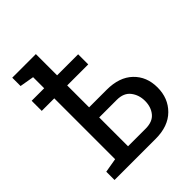

<svg xmlns="http://www.w3.org/2000/svg" viewBox="-212 -887 1011 1011"><g transform="rotate(-45 294.0 -381.0)"><path d="M50.3 0V-61.5L129.9 -75.2V-528.3H36.6V-603.5H129.9V-686L50.3 -699.7V-761.7H226.1V-603.5H382.8V-528.3H226.1V-365.2H356.9Q450.7 -365.2 502.9 -315.2Q555.2 -265.1 555.2 -184.6Q555.2 -104 502.7 -52Q450.2 0 356.9 0ZM226.1 -75.2H356.9Q409.2 -75.2 433.8 -105.5Q458.5 -135.7 458.5 -181.2Q458.5 -225.1 433.6 -257.6Q408.7 -290 356.9 -290H226.1Z"/></g></svg>

Font: Roboto Slab
Style: Regular
Weight: 400
Designer: Google
Version: Version 2.000; ttfautohint (v1.8.1.43-b0c9)